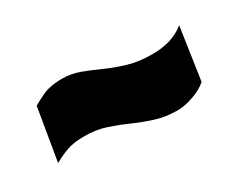

<svg xmlns="http://www.w3.org/2000/svg" viewBox="-52 -621 743 608"><g transform="rotate(-30 319.5 -317.0)"><path d="M573 -222Q552 -204 520 -193Q488 -182 463 -182Q420 -182 383.5 -193.5Q347 -205 313.5 -220Q280 -235 244 -247Q208 -259 165 -259Q125 -259 99.5 -249.5Q74 -240 51 -227L83 -418Q91 -423 120 -437.5Q149 -452 196 -452Q228 -452 259 -440.5Q290 -429 323 -414Q356 -399 395 -387.5Q434 -376 482 -376Q517 -376 546.5 -384.5Q576 -393 601 -413Z"/></g></svg>

Font: Georama Extended Black
Style: Italic
Weight: 900
Width: 7
Italic angle: -9°
Designer: Jean-Baptiste Levee
Foundry: Production Type
Version: Version 1.000